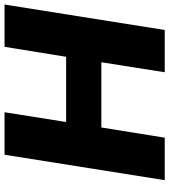

<svg xmlns="http://www.w3.org/2000/svg" viewBox="30 -775 745 845"><g transform="rotate(-90 402.5 -352.5)"><path d="M32 0 144 -705H331L288 -434H575L619 -705H805L693 0H507L551 -279H264L219 0Z"/></g></svg>

Font: Nunito Sans 10pt Black
Style: Italic
Weight: 900
Italic angle: -9°
Designer: Vernon Adams
Foundry: Vernon Adams
Version: Version 3.101;gftools[0.9.27]